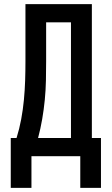

<svg xmlns="http://www.w3.org/2000/svg" viewBox="-20 -755 540 928"><path d="M368 153V0H132V153H32V-88H60Q74 -133 82.5 -179Q91 -225 95.5 -272Q100 -319 101.5 -365.5Q103 -412 103 -459V-735H424V-88H468V153ZM164 -88H323V-647H203V-459Q203 -413 202 -366Q201 -319 196.5 -272.5Q192 -226 184 -179.5Q176 -133 164 -88Z"/></svg>

Font: Iosevka Term Semibold
Style: Regular
Weight: 600
Monospace: yes
Designer: Belleve Invis
Foundry: Belleve Invis
Version: Version 31.4.0